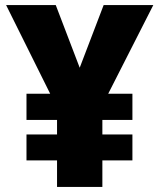

<svg xmlns="http://www.w3.org/2000/svg" viewBox="-20 -734 626 754"><path d="M293 -468 387 -714H582L405 -366H500V-263H382V-206H500V-104H382V0H204V-104H84V-206H204V-263H84V-366H177L4 -714H199Z"/></svg>

Font: Noto Sans Lao Black
Style: Regular
Weight: 900
Designer: Monotype Design Team
Foundry: Monotype Imaging Inc.
Version: Version 2.003; ttfautohint (v1.8.4.7-5d5b)